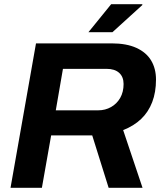

<svg xmlns="http://www.w3.org/2000/svg" viewBox="-20 -892 770 912"><path d="M30 0 151 -686H510Q581 -686 628 -664.5Q675 -643 698 -604.5Q721 -566 721 -514Q721 -454 703 -407Q685 -360 650.5 -327Q616 -294 565 -274L657 0H496L418 -249H223L179 0ZM245 -368H447Q480 -368 507.5 -383.5Q535 -399 551 -427Q567 -455 567 -493Q567 -527 546 -546Q525 -565 486 -565H279ZM400 -739 508 -872H656V-868L514 -739Z"/></svg>

Font: Archivo SemiBold
Style: Bold Italic
Weight: 700
Italic angle: -10°
Version: Version 2.001